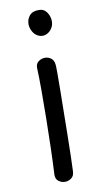

<svg xmlns="http://www.w3.org/2000/svg" viewBox="-92 -591 486 906"><g transform="rotate(-10 151.0 -138.0)"><path d="M144 272Q128 272 114 262Q100 252 100 231Q103 174 105 105Q107 36 108 -35Q109 -106 109 -170Q109 -234 107 -281Q107 -301 121 -311Q135 -321 152 -321Q168 -321 181 -311Q194 -301 196 -280Q197 -271 197 -238Q197 -205 196.5 -157Q196 -109 195 -54Q194 1 193.5 55.5Q193 110 191.5 156Q190 202 189 231Q188 252 174 262Q160 272 144 272ZM158 -425Q142 -426 129.5 -435.5Q117 -445 110 -460.5Q103 -476 103 -491Q103 -513 117 -530.5Q131 -548 161 -548Q186 -549 200 -529Q214 -509 214 -485Q214 -469 206.5 -455.5Q199 -442 186.5 -433.5Q174 -425 158 -425Z"/></g></svg>

Font: Playpen Sans Thai
Style: Regular
Weight: 400
Designer: Sirin Gunkloy, Laura Meseguer, Veronika Burian, José Scaglione
Foundry: TypeTogether
Version: Version 2.000